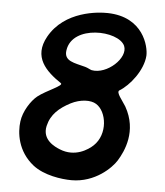

<svg xmlns="http://www.w3.org/2000/svg" viewBox="-50 -728 666 774"><g transform="rotate(5 282.5 -341.0)"><path d="M428 -376C470 -401 521 -466 525 -525C527 -562 500 -680 355 -683C317 -684 181 -676 120 -567C72 -481 129 -427 191 -385C205 -376 135 -350 101 -323C76 -303 47 -258 42 -217C36 -172 44 -97 111 -44C156 -9 227 1 268 1C363 1 428 -64 447 -95C471 -134 512 -219 458 -314C444 -337 417 -367 428 -376ZM202 -519C217 -625 405 -617 432 -557C452 -510 373 -436 310 -448C303 -450 294 -456 283 -459C239 -471 195 -474 202 -519ZM210 -119C190 -127 136 -151 149 -208C160 -256 193 -284 237 -307C276 -327 318 -328 340 -314C384 -287 397 -196 345 -147C325 -128 273 -93 210 -119Z"/></g></svg>

Font: Carybe
Style: Regular
Weight: 400
Designer: Genilson Lima Santos
Foundry: Genilson Lima Santos
Version: Version 1.010;PS 001.010;hotconv 1.0.70;makeotf.lib2.5.58329